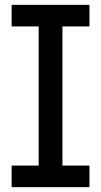

<svg xmlns="http://www.w3.org/2000/svg" viewBox="-20 -772 417 792"><path d="M28 -663V-752H349V-663H237.5V-89H349V0H28V-89H139.5V-663Z"/></svg>

Font: Hepta Slab Medium
Style: Regular
Weight: 500
Designer: Michael LaGattuta
Foundry: Michael LaGattuta
Version: Version 1.102